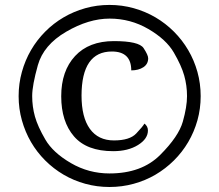

<svg xmlns="http://www.w3.org/2000/svg" viewBox="-20 -745 885 775"><path d="M509.8 -460.9Q509.8 -537.1 431.6 -537.1Q309.6 -537.1 309.1 -359.4Q309.1 -271.5 342.8 -224.9Q376.5 -178.2 439.9 -178.2Q503.4 -178.2 529.8 -206.1Q556.2 -233.9 563 -246.1Q577.1 -235.4 577.1 -218.3Q577.1 -184.6 537.1 -159.7Q497.1 -134.8 437 -134.8Q330.1 -134.8 278.6 -194.6Q227.1 -254.4 227.1 -356.4Q227.1 -458.5 283 -518.8Q338.9 -579.1 439.9 -579.1Q541 -579.1 559.6 -550.8Q578.1 -522.5 578.1 -509.8Q578.1 -486.3 558.6 -473.6Q539.1 -460.9 509.8 -460.9ZM421.9 -44.9Q551.8 -44.9 626.5 -119.6Q701.2 -194.3 718 -254.2Q734.9 -314 734.9 -356.9Q734.9 -399.9 723.6 -439.9Q712.4 -480 681.6 -533Q650.9 -585.9 578.9 -627.9Q506.8 -669.9 422.4 -669.9Q337.9 -669.9 246.8 -616.7Q155.8 -563.5 132.8 -481.9Q109.9 -400.4 109.9 -357.4Q109.9 -314.5 121.1 -274.4Q132.3 -234.4 163.1 -181.6Q193.8 -128.9 265.9 -86.9Q337.9 -44.9 421.9 -44.9ZM68.4 -259.3Q55.2 -306.2 55.2 -356.9Q55.2 -407.7 68.4 -454.8Q81.5 -502 105.2 -542.7Q128.9 -583.5 162.4 -617.2Q195.8 -650.9 236.6 -674.8Q277.3 -698.7 324.2 -711.9Q371.1 -725.1 421.9 -725.1Q472.7 -725.1 519.8 -711.9Q566.9 -698.7 607.7 -674.8Q648.4 -650.9 682.1 -617.2Q715.8 -583.5 739.7 -542.7Q763.7 -502 776.9 -454.8Q790 -407.7 790 -356.9Q790 -306.2 776.9 -259.3Q763.7 -212.4 739.7 -171.6Q715.8 -130.9 682.1 -97.4Q648.4 -64 607.7 -40Q566.9 -16.1 519.8 -3.2Q472.7 9.8 421.9 9.8Q371.1 9.8 324.2 -3.2Q277.3 -16.1 236.6 -40Q195.8 -64 162.4 -97.4Q128.9 -130.9 105.2 -171.6Q81.5 -212.4 68.4 -259.3Z"/></svg>

Font: DroidSerif-Bold
Style: Bold
Weight: 700
Foundry: Ascender Corporation
Version: Version 1.00 build 112